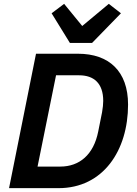

<svg xmlns="http://www.w3.org/2000/svg" viewBox="-20 -977 713 997"><path d="M458 -754 608 -908 545 -957 407 -842 313 -957 248 -908 343 -754ZM27 0H284C516 0 645 -196 645 -434C645 -607 546 -698 385 -698H167ZM175 -112 271 -586H391C467 -586 516 -545 516 -453C516 -439 514 -415 510 -394L490 -294C466 -173 392 -112 293 -112Z"/></svg>

Font: Braiins Sans SemiBold
Style: Italic
Weight: 600
Italic angle: -11.31°
Designer: Mike Abbink, Paul van der Laan, Pieter van Rosmalen, Jiri Chlebus, Lubos Buracinsky
Foundry: Bold Monday, Sudetype
Version: Version 1.000;hotconv 1.0.109;makeotfexe 2.5.65596